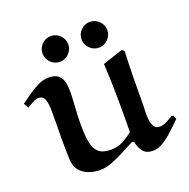

<svg xmlns="http://www.w3.org/2000/svg" viewBox="-129 -799 911 925"><g transform="rotate(-20 326.5 -336.0)"><path d="M428 -236Q428 -295 426.5 -353Q425 -411 422 -466L525 -500L537 -490Q534 -422 533 -354Q532 -286 532 -217Q532 -207 531 -186Q530 -165 532 -143Q534 -121 543 -105.5Q552 -90 573 -90Q588 -90 606.5 -99Q625 -108 641 -118H651L659 -98Q638 -77 611 -52Q584 -27 556.5 -9.5Q529 8 503 8Q468 8 452 -12.5Q436 -33 431 -61L421 -67Q392 -52 358.5 -34.5Q325 -17 293 -4.5Q261 8 233 8Q205 8 180.5 0.5Q156 -7 136 -25Q111 -48 109 -90.5Q107 -133 107 -204Q107 -221 107.5 -237.5Q108 -254 108 -269Q108 -308 108 -342.5Q108 -377 100 -398.5Q92 -420 69 -420Q56 -420 39 -410.5Q22 -401 8 -393L-6 -418Q17 -435 43 -453Q69 -471 96 -483.5Q123 -496 148 -496Q180 -496 196.5 -482.5Q213 -469 218.5 -447.5Q224 -426 224 -401Q224 -370 220.5 -321Q217 -272 217 -226Q217 -176 223.5 -140Q230 -104 250.5 -85Q271 -66 313 -66Q348 -66 375 -80.5Q402 -95 427 -114Q428 -143 428 -174Q428 -205 428 -236ZM361 -614Q361 -641 380.5 -660.5Q400 -680 427 -680Q454 -680 473.5 -660.5Q493 -641 493 -614Q493 -587 473.5 -567.5Q454 -548 427 -548Q400 -548 380.5 -567.5Q361 -587 361 -614ZM161 -614Q161 -641 180.5 -660.5Q200 -680 227 -680Q254 -680 273.5 -660.5Q293 -641 293 -614Q293 -587 273.5 -567.5Q254 -548 227 -548Q200 -548 180.5 -567.5Q161 -587 161 -614Z"/></g></svg>

Font: Aref Ruqaa Ink
Style: Bold
Weight: 700
Designer: Abdullah Aref
Version: Version 1.005